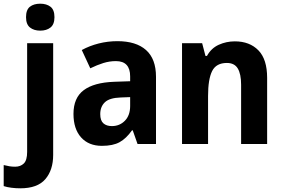

<svg xmlns="http://www.w3.org/2000/svg" viewBox="-75 -873 1536 1040"><path d="M66 -780Q66 -820 87 -836.5Q108 -853 143 -853Q177 -853 198.5 -836.5Q220 -820 220 -780Q220 -741 198.5 -724Q177 -707 143 -707Q109 -707 87.5 -724Q66 -741 66 -780ZM35 147Q11 147 -13 144Q-37 141 -55 135V21Q-39 25 -24.5 27.5Q-10 30 7 30Q36 30 54 12.5Q72 -5 72 -50V-639H213V-34Q213 48 170.5 97.5Q128 147 35 147Z M561 -650Q662 -650 716 -602Q770 -554 770 -457V-93H670L644 -167H640Q609 -123 573 -103Q537 -83 477 -83Q405 -83 364 -129Q323 -175 323 -256Q323 -343 378.5 -384.5Q434 -426 543 -430L630 -433V-459Q630 -542 553 -542Q518 -542 484.5 -531.5Q451 -521 414 -503L368 -602Q410 -625 459.5 -637.5Q509 -650 561 -650ZM579 -345Q518 -343 493 -319Q468 -295 468 -255Q468 -220 485 -205Q502 -190 531 -190Q573 -190 601.5 -219Q630 -248 630 -299V-347Z M1197 -649Q1277 -649 1324.5 -600.5Q1372 -552 1372 -451V-93H1231V-414Q1231 -472 1213 -502Q1195 -532 1154 -532Q1096 -532 1074 -488Q1052 -444 1052 -353V-93H911V-639H1020L1038 -570H1046Q1069 -612 1110 -630.5Q1151 -649 1197 -649Z"/></svg>

Font: Noto Sans Telugu UI SemiCondensed
Style: Bold
Weight: 700
Width: 4
Designer: Jelle Bosma - Monotype Design Team
Foundry: Monotype Imaging Inc.
Version: Version 2.005; ttfautohint (v1.8.4.7-5d5b)